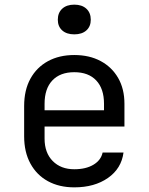

<svg xmlns="http://www.w3.org/2000/svg" viewBox="-20 -797 640 827"><path d="M300 10Q235 10 186.5 -16.5Q138 -43 111 -92.5Q84 -142 84 -210V-340Q84 -409 111 -458Q138 -507 186.5 -533.5Q235 -560 300 -560Q365 -560 413.5 -534Q462 -508 489 -461Q516 -414 516 -350V-252H172V-200Q172 -139 207 -103.5Q242 -68 300 -68Q350 -68 382.5 -87.5Q415 -107 422 -140H512Q503 -71 445 -30.5Q387 10 300 10ZM428 -313V-350Q428 -415 394.5 -450.5Q361 -486 300 -486Q239 -486 205.5 -450.5Q172 -415 172 -350V-322H435ZM300 -649Q267 -649 248 -666Q229 -683 229 -712Q229 -742 248 -759.5Q267 -777 300 -777Q333 -777 352 -759.5Q371 -742 371 -712Q371 -683 352 -666Q333 -649 300 -649Z"/></svg>

Font: JetBrains Mono
Style: Regular
Weight: 400
Monospace: yes
Designer: Philipp Nurullin, Konstantin Bulenkov
Foundry: JetBrains
Version: Version 2.305